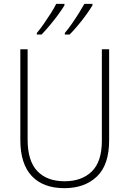

<svg xmlns="http://www.w3.org/2000/svg" viewBox="-20 -971 674 1001"><path d="M549 -240Q549 -111 485 -50.5Q421 10 316 10Q205 10 145.5 -53.5Q86 -117 86 -241V-714H124V-243Q124 -132 174.5 -79Q225 -26 317 -26Q406 -26 458.5 -77Q511 -128 511 -237V-714H549ZM462 -943Q450 -923 430 -895Q410 -867 386.5 -839Q363 -811 343 -791H318V-799Q335 -819 354.5 -847Q374 -875 391.5 -903Q409 -931 420 -951H462ZM316 -943Q304 -923 284 -895.5Q264 -868 240.5 -840Q217 -812 197 -791H172V-799Q189 -819 208.5 -847Q228 -875 245.5 -902.5Q263 -930 273 -951H316Z"/></svg>

Font: Noto Sans Ethiopic SemiCondensed ExtraLight
Style: Regular
Weight: 200
Width: 4
Designer: Monotype Design Team
Foundry: Monotype Imaging Inc.
Version: Version 2.102; ttfautohint (v1.8.4.7-5d5b)